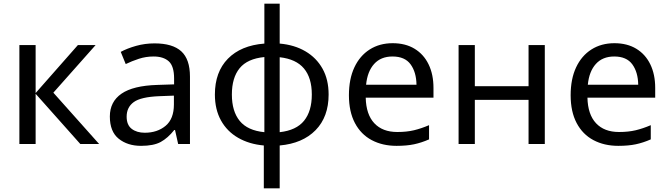

<svg xmlns="http://www.w3.org/2000/svg" viewBox="-20 -780 3620 1040"><path d="M402 -536H498L269 -278L517 0H415L173 -272V0H85V-536H173V-276Z M817 -545Q915 -545 962 -502Q1009 -459 1009 -365V0H945L928 -76H924Q889 -32 850.5 -11Q812 10 744 10Q671 10 623 -28.5Q575 -67 575 -149Q575 -229 638 -272.5Q701 -316 832 -320L923 -323V-355Q923 -422 894 -448Q865 -474 812 -474Q770 -474 732 -461.5Q694 -449 661 -433L634 -499Q669 -518 717 -531.5Q765 -545 817 -545ZM922 -262 843 -259Q743 -255 704.5 -227Q666 -199 666 -148Q666 -103 693.5 -82Q721 -61 764 -61Q832 -61 877 -98.5Q922 -136 922 -214Z M1495 -760V-544Q1575 -537 1634.5 -502Q1694 -467 1727 -408Q1760 -349 1760 -268Q1760 -147 1689.5 -75Q1619 -3 1495 8V240H1409V8Q1330 1 1270 -33.5Q1210 -68 1177 -127.5Q1144 -187 1144 -268Q1144 -390 1214.5 -462Q1285 -534 1412 -544V-760ZM1412 -471Q1320 -462 1278 -410.5Q1236 -359 1236 -268Q1236 -177 1278.5 -125Q1321 -73 1412 -64ZM1495 -470V-64Q1585 -74 1627 -126Q1669 -178 1669 -268Q1669 -358 1626.5 -409Q1584 -460 1495 -470Z M2107 -546Q2176 -546 2225.5 -516Q2275 -486 2301.5 -431.5Q2328 -377 2328 -304V-251H1961Q1963 -160 2007.5 -112.5Q2052 -65 2132 -65Q2183 -65 2222.5 -74.5Q2262 -84 2304 -102V-25Q2263 -7 2223 1.5Q2183 10 2128 10Q2052 10 1993.5 -21Q1935 -52 1902.5 -113.5Q1870 -175 1870 -264Q1870 -352 1899.5 -415Q1929 -478 1982.5 -512Q2036 -546 2107 -546ZM2106 -474Q2043 -474 2006.5 -433.5Q1970 -393 1963 -321H2236Q2235 -389 2204 -431.5Q2173 -474 2106 -474Z M2552 -536V-313H2843V-536H2931V0H2843V-239H2552V0H2464V-536Z M3308 -546Q3377 -546 3426.5 -516Q3476 -486 3502.5 -431.5Q3529 -377 3529 -304V-251H3162Q3164 -160 3208.5 -112.5Q3253 -65 3333 -65Q3384 -65 3423.5 -74.5Q3463 -84 3505 -102V-25Q3464 -7 3424 1.5Q3384 10 3329 10Q3253 10 3194.5 -21Q3136 -52 3103.5 -113.5Q3071 -175 3071 -264Q3071 -352 3100.5 -415Q3130 -478 3183.5 -512Q3237 -546 3308 -546ZM3307 -474Q3244 -474 3207.5 -433.5Q3171 -393 3164 -321H3437Q3436 -389 3405 -431.5Q3374 -474 3307 -474Z"/></svg>

Font: Noto IKEA Simplified Chinese
Style: Regular
Weight: 400
Designer: Monotype Design Team
Foundry: Monotype Imaging Inc.
Version: Version 1.100